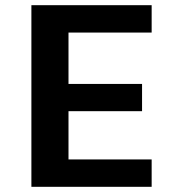

<svg xmlns="http://www.w3.org/2000/svg" viewBox="-20 -720 690 740"><path d="M101 0V-700H564.5V-594.5H244V-396.5H527.5V-291.5H244V-105.5H564.5V0Z"/></svg>

Font: Trispace SemiBold
Style: Regular
Weight: 600
Designer: Tyler Finck
Foundry: Etcetera Type Company
Version: Version 1.210; ttfautohint (v1.8.3)